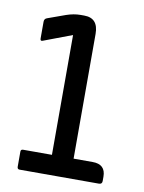

<svg xmlns="http://www.w3.org/2000/svg" viewBox="-69 -606 491 655"><g transform="rotate(10 176.5 -278.0)"><path d="M144 -69V-484L46 -447Q37 -443 37 -453V-511Q37 -522 47 -525L108 -547Q134 -556 157 -556H170Q219 -556 219 -501V-69H285Q330 -69 330 -26V-11Q330 0 319 0H44Q36 0 36 -9V-61Q36 -69 44 -69Z"/></g></svg>

Font: Zain
Style: Regular
Weight: 400
Designer: Zain,Boutros
Foundry: Mobile Telecommunications Company (Zain), 2024
Version: Version 1.51; ttfautohint (v1.8.4)